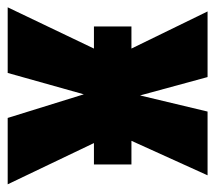

<svg xmlns="http://www.w3.org/2000/svg" viewBox="-66 -522 573 512"><g transform="rotate(90 221.0 -266.5)"><path d="M347 -230 457 0H280L217 -203L160 0H-15L95 -230H36V-330H95L-4 -533H171L220 -353L263 -533H433L341 -330H404V-230Z"/></g></svg>

Font: Fira Sans Extra Condensed ExtraBold
Style: Regular
Weight: 800
Width: 1
Designer: Carrois Corporate & Edenspiekermann AG
Foundry: Carrois Corporate GbR & Edenspiekermann AG
Version: Version 4.203